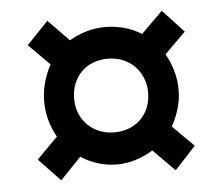

<svg xmlns="http://www.w3.org/2000/svg" viewBox="-40 -572 596 525"><g transform="rotate(-5 258.0 -310.0)"><path d="M106.4 -409.5Q93.6 -385.9 86.9 -360.8Q80.1 -335.8 80.1 -309.7Q80.1 -283.8 86.8 -258.9Q93.5 -234 106.4 -211.3L48.8 -153.2L107.9 -91.3L165.2 -150.9Q176.4 -143.4 188.5 -137.9Q200.7 -132.4 213.2 -128.6Q225.7 -124.8 238.4 -122.9Q251.1 -121.1 263.8 -121.1Q289.8 -121.1 314.9 -128.9Q340 -136.7 363 -150.9L422 -91.2L479.7 -153.6L421.8 -211.3Q434.6 -234.4 441.8 -259Q449.1 -283.6 449.1 -309.7Q449.1 -335.9 442.1 -361Q435.2 -386.1 421.8 -409.5L479.7 -466.8L422 -529.1L363 -470.5Q340 -485 314.9 -491.6Q289.8 -498.3 263.8 -498.3Q238.4 -498.3 213.3 -491.3Q188.2 -484.3 165 -470.5L107.9 -529.1L48.8 -467.2ZM162.4 -309.7Q162.4 -333.5 170.2 -352.3Q178.1 -371.1 191.5 -384.3Q205 -397.6 223.6 -404.5Q242.2 -411.5 263.4 -411.5Q284.3 -411.5 302.9 -404.3Q321.4 -397.1 335.3 -383.7Q349.1 -370.4 357.2 -351.5Q365.4 -332.6 365.4 -309.7Q365.4 -286.3 357.4 -267.6Q349.5 -248.9 335.7 -235.8Q321.9 -222.8 303.5 -215.9Q285 -209.1 264 -209.1Q243.5 -209.1 224.9 -216.2Q206.3 -223.3 192.5 -236.5Q178.7 -249.6 170.5 -268.2Q162.4 -286.7 162.4 -309.7Z"/></g></svg>

Font: SaysetthaMai Thin
Style: Regular
Weight: 100
Designer: John M. Durdin
Foundry: Lao Script for Windows
Version: Version 1.101